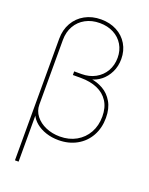

<svg xmlns="http://www.w3.org/2000/svg" viewBox="-170 -822 867 1114"><g transform="rotate(20 263.0 -265.5)"><path d="M65.4 -546.9Q65.4 -601.6 89.8 -644.5Q114.3 -687.5 157.7 -711.4Q201.2 -735.4 256.8 -735.4Q311 -735.4 353.8 -712.9Q396.5 -690.4 420.4 -650.1Q444.3 -609.9 444.3 -558.6Q444.3 -514.2 426.5 -477.5Q408.7 -440.9 378.9 -417.2Q349.1 -393.6 313.5 -386.7V-392.1Q356.9 -386.7 394 -365.7Q431.2 -344.7 454.3 -304.9Q477.5 -265.1 477.5 -207.5Q477.5 -145 450.2 -95.9Q422.9 -46.9 373.5 -19.5Q324.2 7.8 261.7 7.8Q220.2 7.8 184.1 -4.2Q147.9 -16.1 122.1 -37.6Q96.2 -59.1 85 -86.4L87.9 -90.8V204.1H65.4ZM455.1 -207.5Q455.1 -263.2 430.9 -300.8Q406.7 -338.4 363.3 -357.2Q319.8 -376 262.2 -376H211.9V-398.4H256.8Q304.7 -398.4 342.3 -418.9Q379.9 -439.5 400.9 -475.8Q421.9 -512.2 421.9 -558.6Q421.9 -603.5 400.9 -638.7Q379.9 -673.8 342.3 -693.4Q304.7 -712.9 256.8 -712.9Q207.5 -712.9 169.2 -692.1Q130.9 -671.4 109.4 -633.8Q87.9 -596.2 87.9 -546.9V-147.9Q87.9 -109.9 111.6 -79.3Q135.3 -48.8 175 -31.7Q214.8 -14.6 262.2 -14.6Q318.8 -14.6 362.5 -39.3Q406.2 -64 430.7 -107.7Q455.1 -151.4 455.1 -207.5Z"/></g></svg>

Font: Intratopia Thin
Style: Regular
Weight: 100
Designer: Rasmus Andersson
Foundry: rsms
Version: Version 3.000;Glyphs 3.2.3 (3260)